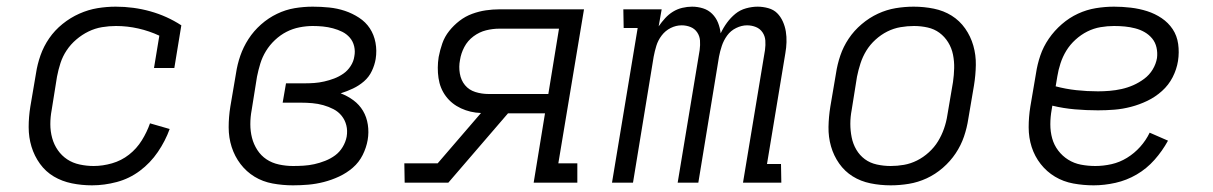

<svg xmlns="http://www.w3.org/2000/svg" viewBox="-20 -548 3640 576"><path d="M256 8Q225 8 195.5 2Q166 -4 141.5 -18.5Q117 -33 100 -56.5Q83 -80 74.5 -108Q66 -136 66 -166.5Q66 -197 71 -228L88 -328Q92 -355 101.5 -382Q111 -409 127.5 -433Q144 -457 167.5 -476Q191 -495 218 -507Q245 -519 272.5 -523.5Q300 -528 327 -528Q381 -528 431 -514Q481 -500 524 -472L503 -344H442L458 -441Q428 -455 395 -462.5Q362 -470 328 -470Q307 -470 286 -466.5Q265 -463 245.5 -453.5Q226 -444 209 -429.5Q192 -415 180 -397Q168 -379 161.5 -359Q155 -339 151 -318L135 -218Q131 -197 131 -175.5Q131 -154 136.5 -134Q142 -114 153.5 -97.5Q165 -81 181.5 -70Q198 -59 219 -54.5Q240 -50 261 -50Q288 -50 316 -58Q344 -66 367 -84Q390 -102 405.5 -127Q421 -152 430 -178L489 -161Q476 -125 453.5 -92Q431 -59 399.5 -35.5Q368 -12 330.5 -2Q293 8 256 8Z M859 8Q828 8 798 2.5Q768 -3 743.5 -18Q719 -33 701.5 -56Q684 -79 675 -107Q666 -135 666 -166Q666 -197 671 -228L688 -328Q692 -355 701 -381Q710 -407 725.5 -431Q741 -455 763 -474.5Q785 -494 811 -506.5Q837 -519 864 -523.5Q891 -528 918 -528Q943 -528 967.5 -525.5Q992 -523 1014.5 -515.5Q1037 -508 1057 -495Q1077 -482 1089.5 -463Q1102 -444 1106.5 -420Q1111 -396 1107 -371Q1104 -353 1095.5 -335Q1087 -317 1072 -304Q1057 -291 1039 -282.5Q1021 -274 1002 -268Q1023 -260 1040.5 -247Q1058 -234 1069 -215.5Q1080 -197 1083.5 -174Q1087 -151 1083 -128Q1079 -105 1068 -83Q1057 -61 1038.5 -45Q1020 -29 997.5 -18.5Q975 -8 951.5 -2Q928 4 905 6Q882 8 859 8ZM859 -50Q875 -50 891 -51Q907 -52 923 -55.5Q939 -59 955.5 -65.5Q972 -72 985.5 -82Q999 -92 1008 -107Q1017 -122 1020 -138Q1023 -156 1019 -172Q1015 -188 1005 -200.5Q995 -213 980.5 -220.5Q966 -228 950 -232.5Q934 -237 917 -238.5Q900 -240 883 -240H828L838 -298H893Q908 -298 922.5 -299Q937 -300 952.5 -303.5Q968 -307 982.5 -312.5Q997 -318 1010 -327Q1023 -336 1032 -350Q1041 -364 1043 -379Q1046 -394 1042.5 -409Q1039 -424 1029.5 -435Q1020 -446 1007 -452.5Q994 -459 979 -463Q964 -467 949 -468.5Q934 -470 918 -470Q899 -470 878.5 -466Q858 -462 839.5 -452.5Q821 -443 805 -428Q789 -413 778 -395Q767 -377 761 -357.5Q755 -338 751 -318L735 -218Q731 -197 731 -175.5Q731 -154 736 -134.5Q741 -115 752 -98Q763 -81 779.5 -70Q796 -59 817 -54.5Q838 -50 859 -50Z M1194 0 1193 -58H1293L1423 -209Q1391 -210 1363 -223Q1335 -236 1317.5 -259.5Q1300 -283 1295.5 -314Q1291 -345 1296 -377Q1300 -398 1307 -418Q1314 -438 1327.5 -455Q1341 -472 1358.5 -485.5Q1376 -499 1396.5 -506.5Q1417 -514 1437.5 -517Q1458 -520 1478 -520H1732L1655 -58H1712V0H1581L1615 -208H1504L1325 0ZM1446 -266H1625L1657 -462H1478Q1458 -462 1438 -457Q1418 -452 1400.5 -439Q1383 -426 1373 -407Q1363 -388 1360 -368Q1356 -348 1359.5 -327.5Q1363 -307 1375 -292.5Q1387 -278 1406 -272Q1425 -266 1446 -266Z M2324 0H2209L2275 -398Q2277 -413 2276 -426.5Q2275 -440 2267.5 -451Q2260 -462 2247.5 -467Q2235 -472 2221 -472Q2205 -472 2188.5 -464Q2172 -456 2161.5 -441.5Q2151 -427 2145.5 -410.5Q2140 -394 2137 -378L2075 0H2013L2079 -398Q2081 -413 2080 -426.5Q2079 -440 2071.5 -451Q2064 -462 2051.5 -467Q2039 -472 2025 -472Q2008 -472 1992 -464Q1976 -456 1965 -441.5Q1954 -427 1949 -410.5Q1944 -394 1941 -378L1879 0H1816L1893 -464H1851L1850 -520H1965L1956 -469Q1965 -482 1975.5 -493.5Q1986 -505 1999 -513Q2012 -521 2027 -524.5Q2042 -528 2056 -528Q2073 -528 2089 -523Q2105 -518 2116.5 -506.5Q2128 -495 2134 -480Q2140 -465 2142 -448Q2150 -465 2161 -480Q2172 -495 2186 -506.5Q2200 -518 2218 -523Q2236 -528 2253 -528Q2269 -528 2285 -523.5Q2301 -519 2311.5 -508.5Q2322 -498 2328.5 -483.5Q2335 -469 2337.5 -453.5Q2340 -438 2339.5 -421.5Q2339 -405 2336 -388L2281 -56H2323Z M2652 8Q2621 8 2591.5 2Q2562 -4 2538 -19Q2514 -34 2497.5 -57.5Q2481 -81 2473 -109Q2465 -137 2465.5 -167Q2466 -197 2471 -228L2488 -328Q2492 -355 2501 -381.5Q2510 -408 2526 -432Q2542 -456 2565 -475.5Q2588 -495 2614 -507Q2640 -519 2667 -523.5Q2694 -528 2721 -528Q2752 -528 2781.5 -522Q2811 -516 2835 -501Q2859 -486 2875.5 -462.5Q2892 -439 2900 -411Q2908 -383 2907.5 -353Q2907 -323 2902 -292L2885 -192Q2881 -165 2872 -138.5Q2863 -112 2847 -88Q2831 -64 2808.5 -44.5Q2786 -25 2760 -13Q2734 -1 2706.5 3.5Q2679 8 2652 8ZM2652 -50Q2672 -50 2692 -53.5Q2712 -57 2731 -66.5Q2750 -76 2766.5 -91Q2783 -106 2794 -124Q2805 -142 2812 -162Q2819 -182 2822 -202L2839 -302Q2842 -323 2842.5 -343.5Q2843 -364 2839 -384Q2835 -404 2824.5 -421Q2814 -438 2798.5 -449.5Q2783 -461 2763 -465.5Q2743 -470 2722 -470Q2702 -470 2681.5 -466.5Q2661 -463 2642 -453.5Q2623 -444 2606.5 -429Q2590 -414 2579 -396Q2568 -378 2561.5 -358Q2555 -338 2551 -318L2535 -218Q2531 -197 2531 -176.5Q2531 -156 2535 -136Q2539 -116 2549 -99Q2559 -82 2574.5 -70.5Q2590 -59 2610.5 -54.5Q2631 -50 2652 -50Z M3261 8Q3230 8 3200 2.5Q3170 -3 3145 -18Q3120 -33 3102 -56Q3084 -79 3075 -107Q3066 -135 3066 -166Q3066 -197 3071 -228L3088 -328Q3092 -355 3101 -381.5Q3110 -408 3126.5 -432Q3143 -456 3165.5 -475.5Q3188 -495 3214 -507Q3240 -519 3267.5 -523.5Q3295 -528 3322 -528Q3347 -528 3372.5 -525Q3398 -522 3421.5 -514.5Q3445 -507 3465 -493.5Q3485 -480 3498 -460.5Q3511 -441 3514.5 -416Q3518 -391 3514 -365Q3510 -340 3498 -316.5Q3486 -293 3466 -275Q3446 -257 3422 -245.5Q3398 -234 3373 -227.5Q3348 -221 3323.5 -219Q3299 -217 3274 -217Q3239 -217 3204.5 -220Q3170 -223 3137 -231L3135 -219Q3131 -197 3131 -175Q3131 -153 3136.5 -133Q3142 -113 3154.5 -96.5Q3167 -80 3184.5 -69Q3202 -58 3223 -54Q3244 -50 3266 -50Q3290 -50 3314.5 -55.5Q3339 -61 3361 -74.5Q3383 -88 3400.5 -107.5Q3418 -127 3429 -150L3484 -126Q3467 -95 3443.5 -68.5Q3420 -42 3390 -24.5Q3360 -7 3326.5 0.5Q3293 8 3261 8ZM3274 -274Q3291 -274 3309 -275.5Q3327 -277 3345 -281Q3363 -285 3380 -292.5Q3397 -300 3412.5 -311.5Q3428 -323 3438 -339.5Q3448 -356 3451 -374Q3453 -390 3449.5 -405.5Q3446 -421 3436.5 -432.5Q3427 -444 3414 -451.5Q3401 -459 3385.5 -463Q3370 -467 3354.5 -468.5Q3339 -470 3322 -470Q3302 -470 3281.5 -466.5Q3261 -463 3242 -453.5Q3223 -444 3206.5 -429Q3190 -414 3179 -396Q3168 -378 3161.5 -358Q3155 -338 3152 -319L3147 -289Q3177 -281 3209 -277.5Q3241 -274 3274 -274Z"/></svg>

Font: Iosevka HT Light Extended
Style: Italic
Weight: 300
Width: 7
Italic angle: -9°
Monospace: yes
Designer: Belleve Invis
Foundry: Belleve Invis
Version: Version 32.3.0; ttfautohint (v1.8.4)